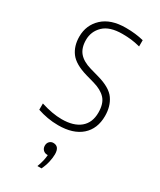

<svg xmlns="http://www.w3.org/2000/svg" viewBox="-196 -614 754 904"><g transform="rotate(30 181.0 -162.0)"><path d="M160 9Q130 9 101.8 4Q73.5 -1 47 -10V-44Q110 -24 160 -24Q224.5 -24 259.8 -53.2Q295 -82.5 295 -137Q295 -186.5 271.8 -211.5Q248.5 -236.5 204 -249L158 -262Q90.5 -281.5 64.2 -316.5Q38 -351.5 38 -403Q38 -465.5 82.2 -506.8Q126.5 -548 208 -548Q236 -548 259.2 -545.2Q282.5 -542.5 305 -537V-503Q278 -510 255.8 -512.5Q233.5 -515 208 -515Q139 -515 106 -483Q73 -451 73 -405Q73 -361.5 94.5 -336.2Q116 -311 161 -298L207 -285Q279 -265 304.5 -228.2Q330 -191.5 330 -139Q330 -69.5 285.5 -30.2Q241 9 160 9ZM172 224Q180 203 183.8 186.2Q187.5 169.5 188.5 155H185Q171.5 155 162.8 146Q154 137 154 123Q154 109.5 162.2 100.8Q170.5 92 183 92Q216 92 216 135Q216 153 210.8 176.8Q205.5 200.5 194 224Z"/></g></svg>

Font: Encode Sans Cnd Th
Style: Regular
Weight: 100
Width: 3
Designer: Multiple Designers
Foundry: Impallari Type
Version: Version 3.002; ttfautohint (v1.8.3) -l 8 -r 50 -G 200 -x 14 